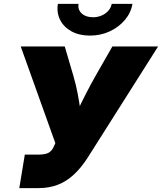

<svg xmlns="http://www.w3.org/2000/svg" viewBox="-20 -966 832 986"><path d="M79.1 0 107.4 -171.9H173.3Q212.4 -171.9 229.2 -181.4Q246.1 -190.9 254.9 -210.4L264.2 -231L86.4 -727.5H312.5L356.4 -578.1Q370.6 -529.8 379.4 -482.7Q388.2 -435.5 393.8 -392.6Q399.4 -349.6 404.3 -313.5H338.4Q356 -349.6 376 -392.3Q396 -435.1 419.9 -481.9Q443.8 -528.8 471.7 -578.1L557.1 -727.5H792L432.1 -159.2Q397 -104 358.4 -68.6Q319.8 -33.2 275.4 -16.6Q231 0 178.2 0ZM441.9 -783.2Q387.2 -783.2 347.4 -804.9Q307.6 -826.7 288.8 -863.8Q270 -900.9 277.3 -946.3H383.3Q378.4 -917 399.4 -897.2Q420.4 -877.4 457.5 -877.4Q481.9 -877.4 502.4 -886.5Q522.9 -895.5 536.6 -911.1Q550.3 -926.8 553.7 -946.3H660.2Q652.8 -900.9 621.6 -863.8Q590.3 -826.7 543.5 -804.9Q496.6 -783.2 441.9 -783.2Z"/></svg>

Font: Inter 24pt Black
Style: Italic
Weight: 900
Italic angle: -9.3988°
Designer: Rasmus Andersson
Foundry: rsms
Version: Version 4.001;git-66647c0bb